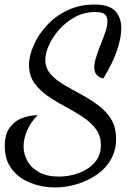

<svg xmlns="http://www.w3.org/2000/svg" viewBox="-20 -740 596 847"><path d="M223 87Q166 87 115 67Q64 47 32.5 6.5Q1 -34 1 -95Q1 -148 23.5 -178Q46 -208 80 -220Q114 -232 146 -232Q115 -200 99.5 -164Q84 -128 84 -95Q84 -60 101 -29.5Q118 1 153 20Q188 39 240 39Q285 39 327.5 23.5Q370 8 397.5 -23Q425 -54 425 -100Q425 -142 402 -172Q379 -202 343 -225.5Q307 -249 266.5 -270.5Q226 -292 190 -317Q154 -342 131 -374.5Q108 -407 108 -453Q108 -494 128.5 -540.5Q149 -587 186.5 -628Q224 -669 277.5 -694.5Q331 -720 397 -720Q462 -720 488.5 -691Q515 -662 515 -617Q515 -580 502.5 -538Q490 -496 471.5 -458.5Q453 -421 436 -394Q415 -399 405.5 -411Q396 -423 396 -442Q396 -463 404.5 -489.5Q413 -516 424.5 -544.5Q436 -573 445 -599.5Q454 -626 454 -647Q454 -666 443 -676.5Q432 -687 399 -687Q352 -687 312 -665.5Q272 -644 242.5 -611Q213 -578 196.5 -542Q180 -506 180 -476Q180 -440 202.5 -414Q225 -388 260.5 -367Q296 -346 336 -324.5Q376 -303 411.5 -277Q447 -251 469.5 -215.5Q492 -180 492 -128Q492 -76 469 -36Q446 4 406.5 31Q367 58 319 72.5Q271 87 223 87Z"/></svg>

Font: Dancing Script SemiBold
Style: Regular
Weight: 600
Designer: Pablo Impallari
Foundry: Pablo Impallari
Version: Version 2.001